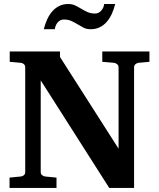

<svg xmlns="http://www.w3.org/2000/svg" viewBox="-20 -924 784 944"><path d="M661.1 -615.2Q652.8 -614.3 646 -608.4Q639.2 -602.5 639.2 -592.8V0H517.1L180.2 -528.8V-78.1Q180.2 -68.4 187 -62.7Q193.8 -57.1 202.1 -56.2L257.8 -50.8V0H26.9V-50.8L82 -56.2Q91.3 -57.1 97.7 -62.7Q104 -68.4 104 -78.1V-592.8Q104 -602.5 97.7 -608.4Q91.3 -614.3 82 -615.2L27.8 -620.1V-670.9H274.9V-644L563 -192.9V-592.8Q563 -602.5 555.9 -608.4Q548.8 -614.3 540 -615.2L482.9 -620.1V-670.9H714.8V-620.1ZM546.4 -904.3Q540 -878.4 529.8 -856Q519.5 -833.5 504.9 -816.7Q490.2 -799.8 470.5 -790Q450.7 -780.3 425.3 -780.3Q405.8 -780.3 391.1 -787.8Q376.5 -795.4 362.1 -804.2Q347.7 -813 331.5 -820.6Q315.4 -828.1 293.5 -828.1Q276.9 -828.1 264.4 -814.5Q252 -800.8 249.5 -780.3H195.3Q201.7 -806.2 211.9 -828.6Q222.2 -851.1 236.8 -867.9Q251.5 -884.8 271 -894.5Q290.5 -904.3 315.4 -904.3Q335 -904.3 350.1 -897Q365.2 -889.6 379.6 -880.9Q394 -872.1 410.2 -864.7Q426.3 -857.4 448.2 -857.4Q456.1 -857.4 463.6 -861.1Q471.2 -864.7 477.1 -871.1Q482.9 -877.4 487.1 -886Q491.2 -894.5 492.2 -904.3Z"/></svg>

Font: Charis SIL
Style: Bold
Weight: 700
Foundry: SIL International
Version: Version 4.112